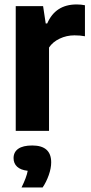

<svg xmlns="http://www.w3.org/2000/svg" viewBox="-20 -574 398 842"><path d="M49 -547H169L180.5 -471H187Q223 -554.5 316 -554.5Q336 -554.5 352.5 -551V-415Q332.5 -419 306.5 -419Q272 -419 241.5 -404.5Q211 -390 195 -365.5V0H49ZM204.5 138Q204.5 163.5 193.8 194Q183 224.5 167 248H74.5Q96.5 203.5 101.5 175Q70.5 171.5 55 157Q39.5 142.5 39.5 119.5Q39.5 93 60 78.5Q80.5 64 121.5 64Q204.5 64 204.5 138Z"/></svg>

Font: Encode Sans Condensed
Style: Bold
Weight: 700
Width: 3
Designer: Multiple Designers
Foundry: Impallari Type
Version: Version 2.000